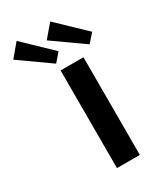

<svg xmlns="http://www.w3.org/2000/svg" viewBox="-276 -807 749 880"><g transform="rotate(-30 98.5 -367.5)"><path d="M-34 -735 -90 -668 71 -554 109 -598ZM144 -735 87 -668 248 -554 287 -598ZM194 -517H73V0H194Z"/></g></svg>

Font: United Sans SemiBold
Style: Regular
Weight: 600
Designer: Pablo Impallari, Rodrigo Fuenzalida (Modified by Dan O. Williams)
Version: Version 1.000;PS 001.000;hotconv 1.0.88;makeotf.lib2.5.64775